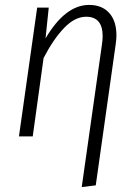

<svg xmlns="http://www.w3.org/2000/svg" viewBox="-20 -554 563 780"><path d="M453 -410Q453 -394 450 -374L369 199L312 206L394 -372Q397 -392 397 -407Q397 -486 330 -486Q284 -486 240 -440Q196 -394 157 -318L113 0H57L131 -523H178L165 -398Q245 -534 342 -534Q394 -534 423.5 -501.5Q453 -469 453 -410Z"/></svg>

Font: Fira Sans Condensed Light
Style: Italic
Weight: 300
Width: 3
Italic angle: -8°
Designer: Carrois Corporate & Edenspiekermann AG
Foundry: Carrois Corporate GbR & Edenspiekermann AG
Version: Version 4.203